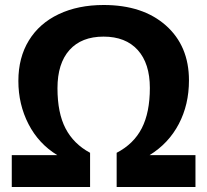

<svg xmlns="http://www.w3.org/2000/svg" viewBox="-20 -745 826 765"><path d="M338.9 -136.2V0H26.9V-127H208Q133.8 -172.4 93.5 -250.7Q53.2 -329.1 53.2 -422.4Q53.2 -515.6 95 -583.7Q136.7 -651.9 213.9 -688.5Q291 -725.1 393.1 -725.1Q548.8 -725.1 640.9 -643.6Q732.9 -562 732.9 -424.8Q732.9 -328.1 692.4 -251Q651.9 -173.8 576.2 -127H758.8V0H444.8V-136.2Q512.7 -171.4 544.9 -234.1Q577.1 -296.9 577.1 -394.5Q577.1 -492.2 528.8 -545.7Q480.5 -599.1 392.6 -599.1Q304.7 -599.1 256.8 -545.7Q209 -492.2 209 -393.6Q209 -294.9 241.2 -233.2Q273.4 -171.4 338.9 -136.2Z"/></svg>

Font: NotoSans-Bold
Style: Bold
Weight: 700
Designer: Monotype Design team
Foundry: Monotype Imaging Inc.
Version: Version 1.04